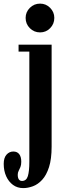

<svg xmlns="http://www.w3.org/2000/svg" viewBox="-68 -764 353 1034"><path d="M57 249Q25.5 249 2 231.8Q-21.5 214.5 -34.8 185Q-48 155.5 -48 118.5Q-48 86 -33 69Q-18 52 4 52Q24.5 52 35.5 66.2Q46.5 80.5 46.5 107Q46.5 124.5 42 135.5Q37.5 146.5 32.5 156Q27.5 165.5 27.5 177.5Q27.5 187 29.8 194.5Q32 202 37.2 206.2Q42.5 210.5 50 210.5Q74 210.5 82 184.5Q90 158.5 90 106.5V-486H32V-523.5H210V25.5Q210 92.5 196 136Q182 179.5 159.2 204.2Q136.5 229 109.5 239Q82.5 249 57 249ZM148 -589.5Q115.5 -589.5 92.8 -612.2Q70 -635 70 -667.5Q70 -699 92.8 -721.8Q115.5 -744.5 148 -744.5Q179.5 -744.5 202 -721.8Q224.5 -699 224.5 -667.5Q224.5 -635 202 -612.2Q179.5 -589.5 148 -589.5Z"/></svg>

Font: Imbue Thin 10pt
Style: Bold
Weight: 700
Version: Version 1.102